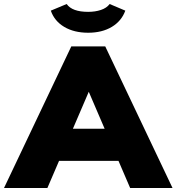

<svg xmlns="http://www.w3.org/2000/svg" viewBox="-54 -936 879 956"><path d="M536 -135H240L182 0H-34L301 -705H470L805 0H594ZM467 -295 388 -479 309 -295ZM199 -883 278 -916Q305 -877 385 -877Q420 -877 448.5 -886.5Q477 -896 492 -916L570 -883Q551 -831 502.5 -802Q454 -773 385 -773Q315 -773 266 -802Q217 -831 199 -883Z"/></svg>

Font: Nunito Sans Heavy
Style: Regular
Weight: 400
Designer: Vernon Adams
Foundry: Vernon Adams
Version: Version 2.500